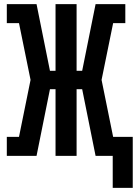

<svg xmlns="http://www.w3.org/2000/svg" viewBox="-20 -755 663 930"><path d="M526 155V0H443L378 -323H351V0H249V-323H222L157 0H13V-92H72L128 -368L72 -643H13V-735H157L222 -412H249V-735H351V-412H378L443 -735H587V-643H528L472 -368L528 -92H623V155Z"/></svg>

Font: Iosevka Curly Slab SmBdEx
Style: Regular
Weight: 600
Width: 7
Monospace: yes
Designer: Belleve Invis
Foundry: Belleve Invis
Version: Version 11.1.0; ttfautohint (v1.8.3)